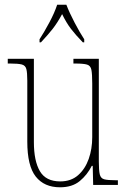

<svg xmlns="http://www.w3.org/2000/svg" viewBox="-20 -786 540 816"><path d="M235 10Q168 10 132 -35.5Q96 -81 96 -184V-443Q96 -477 92 -492.5Q88 -508 72.5 -512Q57 -516 24 -516H13V-536H124V-182Q124 -102 149.5 -58.5Q175 -15 236 -15Q282 -15 312 -41.5Q342 -68 357 -110.5Q372 -153 372 -203V-431Q372 -471 368.5 -489Q365 -507 350 -511.5Q335 -516 300 -516H292V-536H400V-99Q400 -62 404 -45Q408 -28 423 -24Q438 -20 470 -20H481V0H376L374 -81H370Q351 -43 319 -16.5Q287 10 235 10ZM148 -619Q167 -648 189.5 -690Q212 -732 223 -766H262Q275 -732 297 -690Q319 -648 338 -619V-606H332Q301 -638 281.5 -663.5Q262 -689 244 -726Q224 -689 204 -663.5Q184 -638 154 -606H148Z"/></svg>

Font: Noto Serif Ethiopic Condensed Thin
Style: Regular
Weight: 100
Width: 3
Designer: Monotype Design Team
Foundry: Monotype Imaging Inc.
Version: Version 2.102; ttfautohint (v1.8.4.7-5d5b)